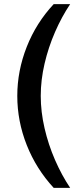

<svg xmlns="http://www.w3.org/2000/svg" viewBox="-20 -756 393 933"><path d="M241 157Q156 65 110 -51Q64 -167 64 -290Q64 -412 110 -528.5Q156 -645 241 -736H321Q280 -675 247.5 -600.5Q215 -526 196.5 -446.5Q178 -367 178 -290Q178 -213 196.5 -133Q215 -53 247.5 21.5Q280 96 321 157Z"/></svg>

Font: Archivo SemiExpanded SemiBold
Style: Regular
Weight: 600
Width: 6
Designer: Hector Gatti
Foundry: Omnibus-Type
Version: Version 2.001